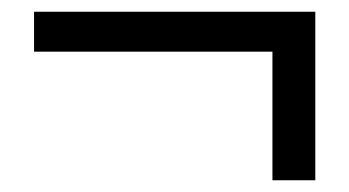

<svg xmlns="http://www.w3.org/2000/svg" viewBox="-20 -423 595 327"><path d="M444 -116H517V-403H38V-335H444Z"/></svg>

Font: Noto Sans T Chinese Regular
Style: Regular
Weight: 400
Designer: Ryoko NISHIZUKA (kana & ideographs); Paul D. Hunt (Latin, Greek & Cyrillic); Wenlong ZHANG (bopomofo); Sandoll Communica
Foundry: Adobe Systems Incorporated
Version: Version 1.000;PS 1;hotconv 1.0.78;makeotf.lib2.5.61930